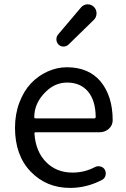

<svg xmlns="http://www.w3.org/2000/svg" viewBox="-20 -874 594 906"><path d="M310.5 12.7Q199.2 12.7 125 -64Q50.8 -140.6 50.8 -271.5Q50.8 -335 71.3 -389.6Q91.8 -444.3 126 -480.5Q160.2 -516.6 204.6 -536.6Q249 -556.6 295.9 -556.6Q397.5 -556.6 454.1 -490.2Q511.7 -420.9 511.7 -306.6Q511.7 -283.2 494.1 -266.6Q475.6 -250 450.2 -250H149.4Q141.6 -250 142.6 -243.2Q148.4 -159.2 197.3 -109.4Q246.1 -59.6 322.3 -59.6Q378.9 -59.6 428.7 -85.9Q440.4 -91.8 454.1 -88.4Q467.8 -85 474.6 -73.2Q481.4 -60.5 478 -46.4Q474.6 -32.2 461.9 -25.4Q389.6 12.7 310.5 12.7ZM141.6 -320.3Q141.6 -315.4 148.4 -315.4H424.8Q431.6 -315.4 431.6 -322.3Q430.7 -400.4 395 -442.4Q359.4 -484.4 296.9 -484.4Q239.3 -484.4 195.3 -440.4Q141.6 -387.7 141.6 -320.3ZM303.7 -664.1Q293.9 -654.3 279.3 -654.3Q266.6 -654.3 256.8 -663.1Q246.1 -673.8 246.1 -688.5Q246.1 -701.2 253.9 -710.9L362.3 -838.9Q374 -852.5 391.6 -853.5Q393.6 -853.5 394.5 -853.5Q410.2 -853.5 422.9 -841.8Q435.5 -829.1 435.5 -811Q435.5 -793 422.9 -780.3Z"/></svg>

Font: Gen Jyuu Gothic Regular
Style: Regular
Weight: 400
Designer: [Source Han Sans]
Ryoko NISHIZUKA  (kana & ideographs); Paul D. Hunt (Latin, Greek & Cyrillic); Wenlong ZHANG  (bopomofo
Version: Version 1.002.20150607